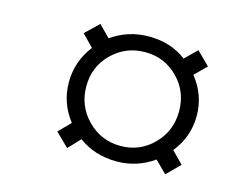

<svg xmlns="http://www.w3.org/2000/svg" viewBox="-68 -640 797 628"><g transform="rotate(15 330.5 -326.0)"><path d="M368.7 -114.7Q294.9 -114.7 239.7 -155.3L201.7 -115.2L156.7 -159.2L195.3 -198.7Q151.4 -254.9 151.4 -325.2Q151.4 -395.5 195.3 -452.6L156.7 -492.2L201.7 -535.6L239.7 -497.1Q296.4 -537.1 366.7 -537.1Q440.9 -537.1 494.1 -496.6L533.7 -535.6L577.6 -492.2L538.6 -453.6Q584 -396.5 584 -326.2Q584 -254.9 538.6 -198.7L577.6 -159.2L533.7 -115.2L494.1 -154.8Q437.5 -114.7 368.7 -114.7ZM368.2 -167Q433.1 -167 478.8 -213.1Q524.4 -259.3 524.4 -326.2Q524.4 -392.6 479 -438.5Q433.6 -484.4 368.2 -484.4Q302.2 -484.4 256.1 -439Q210 -393.6 210 -327.1Q210 -260.3 256.1 -213.6Q302.2 -167 368.2 -167Z"/></g></svg>

Font: Elstob 8pt Medium
Style: Italic
Weight: 500
Italic angle: -20°
Designer: Peter S. Baker
Version: Version 1.015